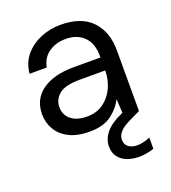

<svg xmlns="http://www.w3.org/2000/svg" viewBox="-131 -605 803 904"><g transform="rotate(-20 270.5 -152.5)"><path d="M234 12Q172 12 131 -9Q90 -30 70 -65Q50 -100 50 -141Q50 -217 108 -258Q166 -299 266 -299H400V-305Q400 -370 366 -403.5Q332 -437 275 -437Q226 -437 190.5 -412.5Q155 -388 146 -341H60Q65 -395 96.5 -432Q128 -469 175 -488.5Q222 -508 275 -508Q379 -508 431.5 -452.5Q484 -397 484 -305V0H409L404 -89Q383 -47 342.5 -17.5Q302 12 234 12ZM247 -59Q295 -59 329.5 -84Q364 -109 382 -149Q400 -189 400 -233V-234H273Q199 -234 168.5 -208.5Q138 -183 138 -145Q138 -106 166.5 -82.5Q195 -59 247 -59ZM412 203Q381 203 354.5 193.5Q328 184 311 163Q294 142 294 108Q294 73 319.5 41Q345 9 410 -20L462 -43L484 0L426 28Q390 46 376 63.5Q362 81 362 100Q362 123 378.5 136Q395 149 422 149Q452 149 487 134V190Q450 203 412 203Z"/></g></svg>

Font: Firefly Display
Style: Regular
Weight: 400
Designer: Colophon Foundry, Jonny Pinhorn
Foundry: Colophon Foundry
Version: Version 1.200; ttfautohint (v1.8.3)